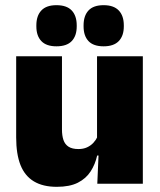

<svg xmlns="http://www.w3.org/2000/svg" viewBox="-20 -710 618 742"><path d="M219.5 -492.5V-209.5Q219.5 -186 225.2 -169Q231 -152 245 -143Q259 -134 283 -134Q302 -134 316.2 -140.5Q330.5 -147 340.8 -158Q351 -169 357 -182L384 -109H355.5Q348 -75 330.2 -47.5Q312.5 -20 281 -4Q249.5 12 199.5 12Q146 12 111 -9Q76 -30 59.2 -72.2Q42.5 -114.5 42.5 -179V-492.5ZM532 -492.5V0H356L361.5 -126.5L355 -144.5V-492.5ZM198 -531Q159 -531 139.8 -551.2Q120.5 -571.5 120.5 -608V-612Q120.5 -649 139.8 -669.5Q159 -690 198 -690Q238 -690 257.2 -669.5Q276.5 -649 276.5 -612V-608Q276.5 -571.5 257.2 -551.2Q238 -531 198 -531ZM380.5 -531Q341 -531 322 -551.2Q303 -571.5 303 -608V-612Q303 -649 322 -669.5Q341 -690 380.5 -690Q419.5 -690 439 -669.5Q458.5 -649 458.5 -612V-608Q458.5 -571.5 439 -551.2Q419.5 -531 380.5 -531Z"/></svg>

Font: Anek Telugu ExtraBold
Style: Regular
Weight: 800
Designer: Omkar Bhoir (Telugu), Yesha Goshar (Latin)
Foundry: Ek Type
Version: Version 1.003